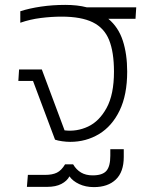

<svg xmlns="http://www.w3.org/2000/svg" viewBox="-20 -570 632 785"><path d="M267 10Q252 10 234 7.5Q216 5 205 1L115 -239H55L58 -286H151L244 -37Q294 -31 340 -52.5Q386 -74 416 -129Q446 -184 446 -277Q446 -357 426 -406.5Q406 -456 359 -479Q312 -502 232 -502Q191 -502 147 -496.5Q103 -491 63 -477V-524Q100 -536 147.5 -543Q195 -550 247 -550Q272 -550 294 -547.5Q316 -545 335 -540H537L534 -493H423Q464 -459 482 -404Q500 -349 500 -277Q500 -182 469 -118Q438 -54 385 -22Q332 10 267 10ZM364 195Q330 195 303.5 182.5Q277 170 264 151Q254 170 231 182Q208 194 173 194H90L94 145H165Q194 145 212.5 136Q231 127 246 102H279Q292 124 311.5 135.5Q331 147 359 147Q399 147 415 128.5Q431 110 431 67V40H486V72Q486 133 453.5 164Q421 195 364 195Z"/></svg>

Font: Kanit ExtraLight
Style: Regular
Weight: 275
Designer: Katatrad Team
Foundry: CadsonDemak
Version: Version 2.000; ttfautohint (v1.8.3)